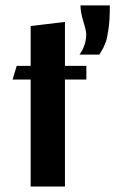

<svg xmlns="http://www.w3.org/2000/svg" viewBox="-20 -680 420 700"><path d="M25.9 0ZM273.4 -660.2H380.4Q380.4 -633.3 379.2 -611.1Q377.9 -588.9 375.2 -572Q372.6 -555.2 370.4 -543.9Q368.2 -532.7 363.5 -521.5Q358.9 -510.3 356.7 -505.9Q354.5 -501.5 348.9 -492.2Q343.3 -482.9 342.3 -481H270Q294.4 -515.6 294.4 -555.2Q294.4 -567.4 283.9 -601.6Q273.4 -635.7 273.4 -660.2ZM216.8 -390.1V0H91.8V-390.1H25.9L41 -439.9H91.8V-585L216.8 -600.1V-439.9H294.9V-390.1Z"/></svg>

Font: Pfennig
Style: Bold
Weight: 700
Version: Version 20120410 ; ttfautohint (v0.8)